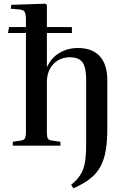

<svg xmlns="http://www.w3.org/2000/svg" viewBox="-20 -786 689 1036"><path d="M376 230 364 211Q389 191 405 170Q421 149 430 123Q439 97 442 62Q445 27 445 -20V-351Q445 -397 437 -424.5Q429 -452 409.5 -464.5Q390 -477 356 -477Q321 -477 293 -460.5Q265 -444 249 -414Q233 -384 233 -343V-71Q233 -48 238 -39Q243 -30 258 -28L306 -21V0H49V-21L94 -28Q109 -30 114.5 -39.5Q120 -49 120 -75V-608H23L29 -640H120V-676Q120 -709 113.5 -721Q107 -733 84 -735L38 -739L41 -760L225 -766L233 -760V-640H368V-608H233V-425H234Q257 -475 301.5 -501Q346 -527 400 -527Q478 -527 518.5 -482.5Q559 -438 559 -353V-92Q559 -24 550.5 26Q542 76 522 113Q502 150 466.5 178Q431 206 376 230Z"/></svg>

Font: Literata 60pt Medium
Style: Regular
Weight: 500
Designer: Latin by Veronika Burian and Jose Scaglione. Greek by Irene Vlachou. Cyrillic by Vera Evstafieva.
Foundry: TypeTogether
Version: Version 3.103;gftools[0.9.29]